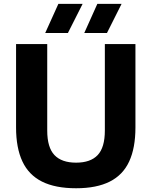

<svg xmlns="http://www.w3.org/2000/svg" viewBox="-20 -969 788 998"><path d="M375.5 9.5Q267.5 9.5 198.5 -25Q129.5 -59.5 96.5 -129.8Q63.5 -200 63.5 -306.5V-740H225.5V-290.5Q225.5 -202.5 263 -163Q300.5 -123.5 375.5 -123.5Q450.5 -123.5 487.8 -163Q525 -202.5 525 -290.5V-740H684V-306.5Q684 -200 651.5 -129.8Q619 -59.5 550.5 -25Q482 9.5 375.5 9.5ZM418 -797.5 486 -949H612L536 -797.5ZM215 -797.5 283.5 -949H409.5L333 -797.5Z"/></svg>

Font: Encode Sans Condensed Thin
Style: Bold
Weight: 700
Version: Version 3.002